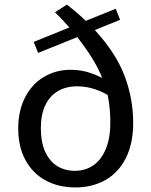

<svg xmlns="http://www.w3.org/2000/svg" viewBox="-20 -808 660 840"><path d="M59.7 -245.8Q59.7 -323.2 89.5 -381.6Q119.3 -440 171.8 -471.3Q224.2 -502.7 289.7 -502.7Q337.5 -502.7 380.2 -487.2Q422.8 -471.7 462.3 -447.8L488.7 -367.7Q484.7 -370.8 480.9 -373.5Q477.2 -376.2 473.2 -379Q435.3 -404.3 396.6 -417.3Q357.8 -430.3 317.5 -430.3Q269 -430.3 233.3 -409.4Q197.7 -388.5 178.2 -347.5Q158.7 -306.5 158.7 -247.8Q158.7 -185 178.2 -143.1Q197.7 -101.2 231.2 -80.9Q264.8 -60.7 307.7 -60.7Q353.2 -60.7 388 -84.5Q422.8 -108.3 442.8 -155.8Q462.7 -203.3 462.7 -272.2Q462.7 -330.7 453 -381.8Q443.3 -432.8 418.1 -488.5Q392.8 -544.2 347.3 -606.8Q320 -645.3 286 -684.9Q252 -724.5 220.3 -754.2L272.5 -787.8Q305.3 -763.3 338.3 -732.8Q371.3 -702.3 398.7 -672.3Q489.5 -572.2 526.1 -473.3Q562.7 -374.5 562.7 -270.8Q562.7 -179 530 -115.2Q497.3 -51.5 440.2 -19.8Q383 12 310 12Q236 12 179.2 -18.9Q122.5 -49.8 91.1 -108.1Q59.7 -166.3 59.7 -245.8ZM127.5 -624.8 486.3 -769.7 505.5 -721.3 146.7 -576.5Z"/></svg>

Font: Monaspace Xenon Var ExtraLight
Style: Regular
Weight: 200
Designer: Riley Cran and the Lettermatic Team
Version: Version 1.200 (Monaspace Xenon Var)